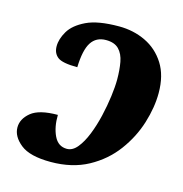

<svg xmlns="http://www.w3.org/2000/svg" viewBox="-88 -627 686 718"><g transform="rotate(15 255.0 -268.0)"><path d="M170 10Q89 10 53 -19Q17 -48 17 -83Q17 -116 48 -141.5Q79 -167 151 -167Q150 -120 166 -86.5Q182 -53 216 -53Q238 -53 256 -75Q274 -97 288 -132Q302 -167 311.5 -207.5Q321 -248 326 -286.5Q331 -325 331 -352Q331 -389 325.5 -419Q320 -449 303 -466.5Q286 -484 253 -484Q215 -484 196 -454.5Q177 -425 175 -358Q117 -358 98.5 -372.5Q80 -387 80 -414Q80 -442 98 -472.5Q116 -503 160.5 -524.5Q205 -546 287 -546Q343 -546 390 -523.5Q437 -501 465.5 -456Q494 -411 494 -343Q494 -288 475 -226.5Q456 -165 416 -111Q376 -57 314.5 -23.5Q253 10 170 10Z"/></g></svg>

Font: Noto Serif SemiCondensed ExtraBold
Style: Italic
Weight: 800
Width: 4
Italic angle: -12°
Designer: Monotype Design Team
Foundry: Monotype Imaging Inc.
Version: Version 2.014; ttfautohint (v1.8.4.7-5d5b)